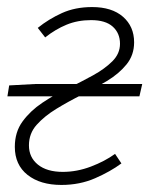

<svg xmlns="http://www.w3.org/2000/svg" viewBox="-20 -512 423 544"><path d="M154 12Q94 12 58 -16.5Q22 -45 22 -96Q22 -138 44 -168Q66 -198 99.5 -220.5Q133 -243 171.5 -261.5Q210 -280 243.5 -298.5Q277 -317 298.5 -338.5Q320 -360 320 -388Q320 -418 299.5 -436.5Q279 -455 238 -455Q200 -455 168.5 -442Q137 -429 108 -406L87 -433Q118 -458 155.5 -475Q193 -492 241 -492Q297 -492 328.5 -464.5Q360 -437 360 -392Q360 -356 338.5 -329.5Q317 -303 283 -282.5Q249 -262 211 -243Q173 -224 139.5 -203.5Q106 -183 84 -158.5Q62 -134 62 -100Q62 -66 87.5 -45.5Q113 -25 158 -25Q198 -25 237.5 -40Q277 -55 306 -76L324 -49Q293 -26 249.5 -7Q206 12 154 12ZM1 -239 6 -270 80 -274H383L375 -239Z"/></svg>

Font: Source Sans 3 Light
Style: Italic
Weight: 300
Italic angle: -11°
Designer: Paul D. Hunt
Foundry: Adobe
Version: Version 3.046;hotconv 1.0.118;makeotfexe 2.5.65603